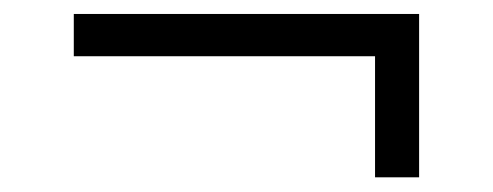

<svg xmlns="http://www.w3.org/2000/svg" viewBox="-20 -466 688 268"><path d="M503.5 -218.5V-387.5H83V-446.5H565V-218.5Z"/></svg>

Font: Geologica Cursive ExtraLight
Style: Regular
Weight: 250
Designer: Sindre Bremnes, Frode Helland
Foundry: Monokrom Skriftforlag AS
Version: Version 1.010;gftools[0.9.28]